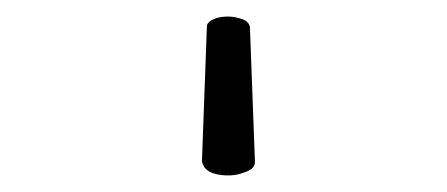

<svg xmlns="http://www.w3.org/2000/svg" viewBox="-20 58 540 232"><path d="M244 269Q228 266 225 256Q224 254 224 253L230 90Q230 84 241 80Q255 76 269 80Q281 83 282 91L288 252Q289 262 276 266Q262 272 244 269ZM282 91Z"/></svg>

Font: LXGW WenKai Mono TC Light
Style: Regular
Weight: 300
Designer: LXGW / Fontworks Inc.
Foundry: LXGW / Fontworks Inc.
Version: Version 1.330